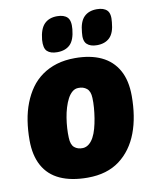

<svg xmlns="http://www.w3.org/2000/svg" viewBox="-86 -834 731 909"><g transform="rotate(-10 279.0 -379.0)"><path d="M262 10Q184 10 130 -14.5Q76 -39 48.5 -89Q21 -139 21 -212Q21 -261 28 -305.5Q35 -350 50 -388.5Q65 -427 87 -458Q109 -489 140.5 -511.5Q172 -534 211.5 -546Q251 -558 300 -558Q374 -558 426 -533.5Q478 -509 506 -459.5Q534 -410 534 -335Q534 -286 527 -241.5Q520 -197 505.5 -158.5Q491 -120 468.5 -89Q446 -58 416 -35.5Q386 -13 347.5 -1.5Q309 10 262 10ZM264 -132Q280 -133 293 -143.5Q306 -154 315.5 -171.5Q325 -189 331.5 -212.5Q338 -236 342 -261Q346 -286 348 -311Q350 -336 349 -358Q348 -390 331.5 -403.5Q315 -417 291 -416Q275 -416 262 -405Q249 -394 239.5 -376Q230 -358 223 -335Q216 -312 212 -287Q208 -262 206.5 -237.5Q205 -213 206 -192Q207 -158 223 -144.5Q239 -131 264 -132ZM414 -600Q382 -600 365.5 -616Q349 -632 354 -672Q358 -723 380.5 -745.5Q403 -768 442 -768Q475 -768 491 -752Q507 -736 502 -695Q498 -644 475.5 -622Q453 -600 414 -600ZM223 -600Q191 -600 175 -615Q159 -630 162 -670Q167 -722 189.5 -745Q212 -768 251 -768Q284 -768 300 -752Q316 -736 312 -695Q307 -643 284.5 -621.5Q262 -600 223 -600Z"/></g></svg>

Font: Georama ExtraCondensed Thin ExtraBold
Style: Italic
Weight: 800
Italic angle: -9°
Version: Version 1.001